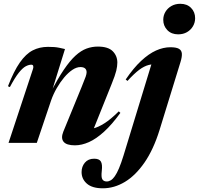

<svg xmlns="http://www.w3.org/2000/svg" viewBox="-20 -753 1048 1012"><path d="M32 -294 22 -298.5Q53 -378.5 84.8 -423.8Q116.5 -469 152.5 -487.5Q188.5 -506 233 -506Q251.5 -506 265.2 -505Q279 -504 292.5 -501.2Q306 -498.5 322.5 -494.5L249.5 -259.5L245 -261.5Q283.5 -337 316.2 -385.2Q349 -433.5 378.2 -460Q407.5 -486.5 436.2 -497Q465 -507.5 495.5 -507.5Q550 -507.5 574.2 -483Q598.5 -458.5 598.5 -423Q598.5 -404.5 592.8 -380.2Q587 -356 568.5 -310.5L461 -42.5L423 -71.5Q445 -70 471 -76Q497 -82 530 -102.8Q563 -123.5 606 -166L614.5 -158Q570 -96.5 528.5 -58.8Q487 -21 448.8 -4Q410.5 13 375 13Q330.5 13 315.2 -5.8Q300 -24.5 313.5 -58.5L411 -296.5Q426.5 -334 431.5 -348.8Q436.5 -363.5 436.5 -372Q436.5 -385.5 428.2 -392.5Q420 -399.5 404 -399.5Q383.5 -399.5 361.5 -384.8Q339.5 -370 318.2 -344.8Q297 -319.5 279 -288.2Q261 -257 249.5 -224L174 0H25L154 -390Q157 -399.5 155 -405.8Q153 -412 145 -412Q131.5 -412 115.5 -403.5Q99.5 -395 79.2 -369.8Q59 -344.5 32 -294ZM840.5 -648.5Q840.5 -671.5 852 -690.8Q863.5 -710 883.8 -721.5Q904 -733 930.5 -733Q966 -733 987.2 -711.2Q1008.5 -689.5 1008.5 -657Q1008.5 -634 997 -614.5Q985.5 -595 965.5 -583.5Q945.5 -572 919 -572Q883.5 -572 862 -594.2Q840.5 -616.5 840.5 -648.5ZM821 -68Q789 35 741.8 103.5Q694.5 172 638.2 205.8Q582 239.5 522 239.5Q466 239.5 438 215Q410 190.5 410 154Q410 125 427.5 104.2Q445 83.5 476.5 83.5Q503 83.5 511.8 98.5Q520.5 113.5 516.5 147.5Q512.5 181 519.5 192.2Q526.5 203.5 542.5 203.5Q553.5 203.5 564 197.2Q574.5 191 585.2 175.8Q596 160.5 607.2 134Q618.5 107.5 631 67L789 -450L814 -413.5Q787.5 -416.5 763.8 -410.5Q740 -404.5 713.8 -385Q687.5 -365.5 652 -326.5L642.5 -334Q684 -395 724 -432.2Q764 -469.5 802.5 -486.8Q841 -504 878 -504Q908.5 -504 922.8 -496Q937 -488 938.5 -471Q940 -454 931.5 -426.5Z"/></svg>

Font: Newsreader 60pt
Style: Bold Italic
Weight: 700
Italic angle: -17°
Designer: Hugues Gentile
Foundry: Production Type
Version: Version 1.003